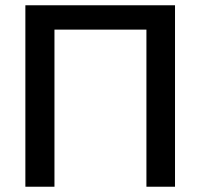

<svg xmlns="http://www.w3.org/2000/svg" viewBox="-20 -708 759 728"><path d="M186.5 -595.7V0H76.2V-688H643.6V0H535.2V-595.7Z"/></svg>

Font: Arimo Medium
Style: Regular
Weight: 500
Designer: Steve Matteson
Foundry: Monotype Imaging Inc.
Version: Version 1.33